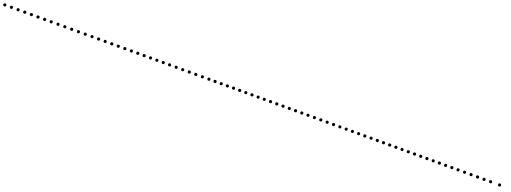

<svg xmlns="http://www.w3.org/2000/svg" viewBox="114 -1122 4560 1715"><g transform="rotate(20 2394.0 -264.0)"><path d="M14 -250Q0 -250 0 -264Q0 -278 14 -278Q27 -278 27 -264Q27 -250 14 -250ZM77 -250Q63 -250 63 -264Q63 -278 77 -278Q90 -278 90 -264Q90 -250 77 -250ZM140 -250Q126 -250 126 -264Q126 -278 140 -278Q153 -278 153 -264Q153 -250 140 -250ZM203 -250Q189 -250 189 -264Q189 -278 203 -278Q217 -278 217 -264Q217 -250 203 -250ZM266 -250Q252 -250 252 -264Q252 -278 266 -278Q280 -278 280 -264Q280 -250 266 -250ZM329 -250Q315 -250 315 -264Q315 -278 329 -278Q343 -278 343 -264Q343 -250 329 -250ZM392 -250Q378 -250 378 -264Q378 -278 392 -278Q406 -278 406 -264Q406 -250 392 -250Z M455 -250Q441 -250 441 -264Q441 -278 455 -278Q468 -278 468 -264Q468 -250 455 -250ZM519 -250Q506 -250 506 -264Q506 -278 519 -278Q533 -278 533 -264Q533 -250 519 -250ZM584 -250Q570 -250 570 -264Q570 -278 584 -278Q598 -278 598 -264Q598 -250 584 -250ZM649 -250Q635 -250 635 -264Q635 -278 649 -278Q663 -278 663 -264Q663 -250 649 -250ZM713 -250Q700 -250 700 -264Q700 -278 713 -278Q727 -278 727 -264Q727 -250 713 -250ZM778 -250Q764 -250 764 -264Q764 -278 778 -278Q792 -278 792 -264Q792 -250 778 -250Z M843 -250Q829 -250 829 -264Q829 -278 843 -278Q856 -278 856 -264Q856 -250 843 -250ZM905 -250Q891 -250 891 -264Q891 -278 905 -278Q919 -278 919 -264Q919 -250 905 -250ZM967 -250Q954 -250 954 -264Q954 -278 967 -278Q981 -278 981 -264Q981 -250 967 -250ZM1030 -250Q1016 -250 1016 -264Q1016 -278 1030 -278Q1044 -278 1044 -264Q1044 -250 1030 -250ZM1092 -250Q1078 -250 1078 -264Q1078 -278 1092 -278Q1106 -278 1106 -264Q1106 -250 1092 -250ZM1154 -250Q1141 -250 1141 -264Q1141 -278 1154 -278Q1168 -278 1168 -264Q1168 -250 1154 -250Z M1217 -250Q1203 -250 1203 -264Q1203 -278 1217 -278Q1230 -278 1230 -264Q1230 -250 1217 -250ZM1277 -250Q1264 -250 1264 -264Q1264 -278 1277 -278Q1291 -278 1291 -264Q1291 -250 1277 -250ZM1338 -250Q1324 -250 1324 -264Q1324 -278 1338 -278Q1352 -278 1352 -264Q1352 -250 1338 -250ZM1398 -250Q1385 -250 1385 -264Q1385 -278 1398 -278Q1412 -278 1412 -264Q1412 -250 1398 -250ZM1459 -250Q1445 -250 1445 -264Q1445 -278 1459 -278Q1473 -278 1473 -264Q1473 -250 1459 -250ZM1519 -250Q1506 -250 1506 -264Q1506 -278 1519 -278Q1533 -278 1533 -264Q1533 -250 1519 -250Z M1580 -250Q1566 -250 1566 -264Q1566 -278 1580 -278Q1593 -278 1593 -264Q1593 -250 1580 -250ZM1642 -250Q1628 -250 1628 -264Q1628 -278 1642 -278Q1656 -278 1656 -264Q1656 -250 1642 -250ZM1704 -250Q1691 -250 1691 -264Q1691 -278 1704 -278Q1718 -278 1718 -264Q1718 -250 1704 -250ZM1767 -250Q1753 -250 1753 -264Q1753 -278 1767 -278Q1781 -278 1781 -264Q1781 -250 1767 -250ZM1829 -250Q1815 -250 1815 -264Q1815 -278 1829 -278Q1843 -278 1843 -264Q1843 -250 1829 -250ZM1891 -250Q1878 -250 1878 -264Q1878 -278 1891 -278Q1905 -278 1905 -264Q1905 -250 1891 -250Z M1954 -250Q1940 -250 1940 -264Q1940 -278 1954 -278Q1967 -278 1967 -264Q1967 -250 1954 -250ZM2012 -250Q1998 -250 1998 -264Q1998 -278 2012 -278Q2026 -278 2026 -264Q2026 -250 2012 -250ZM2071 -250Q2057 -250 2057 -264Q2057 -278 2071 -278Q2084 -278 2084 -264Q2084 -250 2071 -250ZM2129 -250Q2115 -250 2115 -264Q2115 -278 2129 -278Q2143 -278 2143 -264Q2143 -250 2129 -250ZM2188 -250Q2174 -250 2174 -264Q2174 -278 2188 -278Q2201 -278 2201 -264Q2201 -250 2188 -250ZM2246 -250Q2232 -250 2232 -264Q2232 -278 2246 -278Q2260 -278 2260 -264Q2260 -250 2246 -250ZM2304 -250Q2291 -250 2291 -264Q2291 -278 2304 -278Q2318 -278 2318 -264Q2318 -250 2304 -250ZM2363 -250Q2349 -250 2349 -264Q2349 -278 2363 -278Q2377 -278 2377 -264Q2377 -250 2363 -250ZM2421 -250Q2408 -250 2408 -264Q2408 -278 2421 -278Q2435 -278 2435 -264Q2435 -250 2421 -250Z M2480 -250Q2466 -250 2466 -264Q2466 -278 2480 -278Q2493 -278 2493 -264Q2493 -250 2480 -250ZM2539 -250Q2525 -250 2525 -264Q2525 -278 2539 -278Q2553 -278 2553 -264Q2553 -250 2539 -250ZM2599 -250Q2585 -250 2585 -264Q2585 -278 2599 -278Q2612 -278 2612 -264Q2612 -250 2599 -250ZM2658 -250Q2644 -250 2644 -264Q2644 -278 2658 -278Q2672 -278 2672 -264Q2672 -250 2658 -250ZM2717 -250Q2704 -250 2704 -264Q2704 -278 2717 -278Q2731 -278 2731 -264Q2731 -250 2717 -250ZM2777 -250Q2763 -250 2763 -264Q2763 -278 2777 -278Q2791 -278 2791 -264Q2791 -250 2777 -250ZM2836 -250Q2823 -250 2823 -264Q2823 -278 2836 -278Q2850 -278 2850 -264Q2850 -250 2836 -250Z M2896 -250Q2882 -250 2882 -264Q2882 -278 2896 -278Q2909 -278 2909 -264Q2909 -250 2896 -250ZM2956 -250Q2943 -250 2943 -264Q2943 -278 2956 -278Q2970 -278 2970 -264Q2970 -250 2956 -250ZM3017 -250Q3003 -250 3003 -264Q3003 -278 3017 -278Q3031 -278 3031 -264Q3031 -250 3017 -250ZM3077 -250Q3064 -250 3064 -264Q3064 -278 3077 -278Q3091 -278 3091 -264Q3091 -250 3077 -250ZM3138 -250Q3124 -250 3124 -264Q3124 -278 3138 -278Q3152 -278 3152 -264Q3152 -250 3138 -250ZM3198 -250Q3185 -250 3185 -264Q3185 -278 3198 -278Q3212 -278 3212 -264Q3212 -250 3198 -250Z M3259 -250Q3245 -250 3245 -264Q3245 -278 3259 -278Q3272 -278 3272 -264Q3272 -250 3259 -250ZM3318 -250Q3304 -250 3304 -264Q3304 -278 3318 -278Q3331 -278 3331 -264Q3331 -250 3318 -250ZM3377 -250Q3363 -250 3363 -264Q3363 -278 3377 -278Q3390 -278 3390 -264Q3390 -250 3377 -250ZM3436 -250Q3422 -250 3422 -264Q3422 -278 3436 -278Q3449 -278 3449 -264Q3449 -250 3436 -250ZM3495 -250Q3481 -250 3481 -264Q3481 -278 3495 -278Q3509 -278 3509 -264Q3509 -250 3495 -250ZM3554 -250Q3540 -250 3540 -264Q3540 -278 3554 -278Q3568 -278 3568 -264Q3568 -250 3554 -250ZM3613 -250Q3599 -250 3599 -264Q3599 -278 3613 -278Q3627 -278 3627 -264Q3627 -250 3613 -250ZM3672 -250Q3658 -250 3658 -264Q3658 -278 3672 -278Q3686 -278 3686 -264Q3686 -250 3672 -250ZM3731 -250Q3717 -250 3717 -264Q3717 -278 3731 -278Q3745 -278 3745 -264Q3745 -250 3731 -250Z M3790 -250Q3776 -250 3776 -264Q3776 -278 3790 -278Q3803 -278 3803 -264Q3803 -250 3790 -250ZM3849 -250Q3835 -250 3835 -264Q3835 -278 3849 -278Q3863 -278 3863 -264Q3863 -250 3849 -250ZM3908 -250Q3894 -250 3894 -264Q3894 -278 3908 -278Q3922 -278 3922 -264Q3922 -250 3908 -250ZM3967 -250Q3953 -250 3953 -264Q3953 -278 3967 -278Q3981 -278 3981 -264Q3981 -250 3967 -250ZM4026 -250Q4012 -250 4012 -264Q4012 -278 4026 -278Q4040 -278 4040 -264Q4040 -250 4026 -250ZM4085 -250Q4072 -250 4072 -264Q4072 -278 4085 -278Q4099 -278 4099 -264Q4099 -250 4085 -250ZM4144 -250Q4131 -250 4131 -264Q4131 -278 4144 -278Q4158 -278 4158 -264Q4158 -250 4144 -250ZM4204 -250Q4190 -250 4190 -264Q4190 -278 4204 -278Q4217 -278 4217 -264Q4217 -250 4204 -250ZM4263 -250Q4249 -250 4249 -264Q4249 -278 4263 -278Q4276 -278 4276 -264Q4276 -250 4263 -250Z M4322 -250Q4308 -250 4308 -264Q4308 -278 4322 -278Q4335 -278 4335 -264Q4335 -250 4322 -250ZM4384 -250Q4370 -250 4370 -264Q4370 -278 4384 -278Q4397 -278 4397 -264Q4397 -250 4384 -250ZM4445 -250Q4432 -250 4432 -264Q4432 -278 4445 -278Q4459 -278 4459 -264Q4459 -250 4445 -250ZM4507 -250Q4493 -250 4493 -264Q4493 -278 4507 -278Q4521 -278 4521 -264Q4521 -250 4507 -250ZM4569 -250Q4555 -250 4555 -264Q4555 -278 4569 -278Q4583 -278 4583 -264Q4583 -250 4569 -250Z M4631 -250Q4617 -250 4617 -264Q4617 -278 4631 -278Q4645 -278 4645 -264Q4645 -250 4631 -250ZM4716 -250Q4703 -250 4703 -264Q4703 -278 4716 -278Q4730 -278 4730 -264Q4730 -250 4716 -250Z"/></g></svg>

Font: FRB American Cursive Just Xheight
Style: Italic
Weight: 400
Italic angle: -25°
Version: Version 2.0;Modular Font Editor K font №1